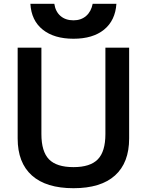

<svg xmlns="http://www.w3.org/2000/svg" viewBox="-20 -981 773 1011"><path d="M367 10Q223 10 148 -57Q73 -124 73 -252V-730H198V-275Q198 -183 238 -142Q278 -101 367 -101Q455 -101 495 -142Q535 -183 535 -275V-730H660V-252Q660 -124 585.5 -57Q511 10 367 10ZM367 -777Q265 -777 205 -825Q145 -873 140 -961H266Q272 -920 298.5 -897Q325 -874 367 -874Q407 -874 433.5 -897Q460 -920 468 -961H593Q587 -873 528 -825Q469 -777 367 -777Z"/></svg>

Font: M PLUS 1 SemiBold
Style: Regular
Weight: 600
Designer: Coji Morishita
Foundry: UNDERFOREST DESIGN
Version: Version 1.001